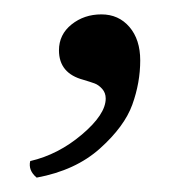

<svg xmlns="http://www.w3.org/2000/svg" viewBox="-20 -115 259 267"><path d="M62 -45Q62 -67 79.5 -81Q97 -95 121 -95Q145 -95 160 -77.5Q175 -60 175 -31Q175 0 164 30.5Q153 61 119 91.5Q85 122 31 132Q19 122 22 109Q61 100 94 72Q127 44 127 22Q127 14 122 8.5Q117 3 111.5 1Q106 -1 96 -4Q62 -13 62 -45Z"/></svg>

Font: Linux Libertine O
Style: Italic
Weight: 400
Italic angle: -12°
Designer: Philipp H. Poll
Foundry: Philipp H. Poll
Version: Version 5.1.6